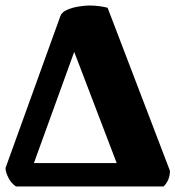

<svg xmlns="http://www.w3.org/2000/svg" viewBox="-26 -676 636 696"><path d="M32 0Q14 -12 4 -32.5Q-6 -53 -6 -67L193 -618Q198 -632 217.5 -640.5Q237 -649 260 -652.5Q283 -656 297 -656Q315 -656 331.5 -654Q348 -652 364 -648L590 -57Q590 -23 567 0ZM97 -85H397L243 -488Z"/></svg>

Font: Petrona Black
Style: Regular
Weight: 900
Designer: Ringo R. Seeber
Foundry: Ringo R. Seeber
Version: Version 2.001; ttfautohint (v1.8.3)